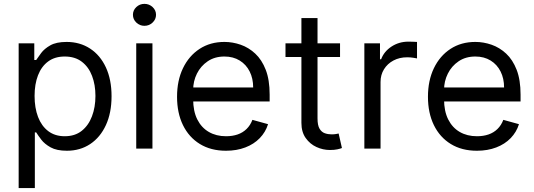

<svg xmlns="http://www.w3.org/2000/svg" viewBox="-20 -770 2769 995"><path d="M76.7 204.6V-545.4H157.7V-459H167.5Q176.8 -473.1 193.4 -495.4Q210 -517.6 241 -535.2Q272 -552.7 325.2 -552.7Q394 -552.7 446.8 -518.3Q499.5 -483.9 528.8 -420.7Q558.1 -357.4 558.1 -271.5Q558.1 -185.1 528.8 -121.6Q499.5 -58.1 447.3 -23.4Q395 11.2 326.7 11.2Q273.9 11.2 242.4 -6.3Q210.9 -23.9 193.8 -46.4Q176.8 -68.8 167.5 -84H160.6V204.6ZM159.2 -272.9Q159.2 -210.9 177.2 -163.8Q195.3 -116.7 230.2 -90.3Q265.1 -64 315.4 -64Q368.2 -64 403.3 -91.8Q438.5 -119.6 456.5 -167Q474.6 -214.4 474.6 -272.9Q474.6 -330.6 457 -376.7Q439.5 -422.9 404.1 -450Q368.7 -477.1 315.4 -477.1Q264.2 -477.1 229.5 -451.4Q194.8 -425.8 177 -379.9Q159.2 -334 159.2 -272.9Z M686 0V-545.4H770V0ZM728.5 -636.2Q704.1 -636.2 686.5 -653.1Q668.9 -669.9 668.9 -693.4Q668.9 -716.8 686.5 -733.4Q704.1 -750 728.5 -750Q752.9 -750 770.8 -733.4Q788.6 -716.8 788.6 -693.4Q788.6 -669.9 770.8 -653.1Q752.9 -636.2 728.5 -636.2Z M1151.4 11.2Q1072.8 11.2 1015.9 -23.7Q959 -58.6 928.2 -121.6Q897.5 -184.6 897.5 -268.6Q897.5 -352.5 928.2 -416.5Q959 -480.5 1014.2 -516.6Q1069.3 -552.7 1143.1 -552.7Q1185.5 -552.7 1227.1 -538.3Q1268.6 -523.9 1302.7 -492.2Q1336.9 -460.4 1357.2 -408.2Q1377.4 -356 1377.4 -279.8V-244.1H957V-316.9H1292Q1292 -363.3 1273.9 -399.4Q1255.9 -435.5 1222.2 -456.3Q1188.5 -477.1 1143.1 -477.1Q1092.8 -477.1 1056.4 -452.4Q1020 -427.7 1000.5 -388.4Q981 -349.1 981 -304.2V-255.9Q981 -193.8 1002.4 -151.1Q1023.9 -108.4 1062.3 -86.2Q1100.6 -64 1151.4 -64Q1184.6 -64 1211.4 -73.2Q1238.3 -82.5 1257.8 -101.6Q1277.3 -120.6 1288.1 -148.9L1369.1 -126.5Q1356.4 -85.4 1326.2 -54.2Q1295.9 -22.9 1251.2 -5.9Q1206.5 11.2 1151.4 11.2Z M1742.2 -545.4V-474.6H1459.5V-545.4ZM1542 -676.3H1625.5V-156.2Q1625.5 -120.6 1636 -103Q1646.5 -85.4 1663.1 -79.6Q1679.7 -73.7 1698.2 -73.7Q1711.9 -73.7 1720.7 -75.4Q1729.5 -77.1 1734.9 -78.1L1752 -2.9Q1743.7 0.5 1728.3 3.9Q1712.9 7.3 1689.5 7.3Q1653.8 7.3 1620.1 -8.1Q1586.4 -23.4 1564.2 -54.7Q1542 -85.9 1542 -133.3Z M1868.2 0V-545.4H1949.2V-462.9H1955.1Q1970.2 -503.4 2009 -528.8Q2047.9 -554.2 2096.7 -554.2Q2106 -554.2 2119.9 -553.7Q2133.8 -553.2 2141.1 -552.7V-467.3Q2136.7 -468.3 2121.6 -470.7Q2106.4 -473.1 2089.8 -473.1Q2050.3 -473.1 2019 -456.5Q1987.8 -439.9 1970 -411.1Q1952.1 -382.3 1952.1 -345.2V0Z M2451.7 11.2Q2373 11.2 2316.2 -23.7Q2259.3 -58.6 2228.5 -121.6Q2197.8 -184.6 2197.8 -268.6Q2197.8 -352.5 2228.5 -416.5Q2259.3 -480.5 2314.5 -516.6Q2369.6 -552.7 2443.4 -552.7Q2485.8 -552.7 2527.3 -538.3Q2568.8 -523.9 2603 -492.2Q2637.2 -460.4 2657.5 -408.2Q2677.7 -356 2677.7 -279.8V-244.1H2257.3V-316.9H2592.3Q2592.3 -363.3 2574.2 -399.4Q2556.2 -435.5 2522.5 -456.3Q2488.8 -477.1 2443.4 -477.1Q2393.1 -477.1 2356.7 -452.4Q2320.3 -427.7 2300.8 -388.4Q2281.2 -349.1 2281.2 -304.2V-255.9Q2281.2 -193.8 2302.7 -151.1Q2324.2 -108.4 2362.5 -86.2Q2400.9 -64 2451.7 -64Q2484.9 -64 2511.7 -73.2Q2538.6 -82.5 2558.1 -101.6Q2577.6 -120.6 2588.4 -148.9L2669.4 -126.5Q2656.7 -85.4 2626.5 -54.2Q2596.2 -22.9 2551.5 -5.9Q2506.8 11.2 2451.7 11.2Z"/></svg>

Font: Sahel VF Regular
Style: Regular
Weight: 400
Foundry: Saber Rastikerdar (saber.rastikerdar@gmail.com)
Version: Version 3.4.0